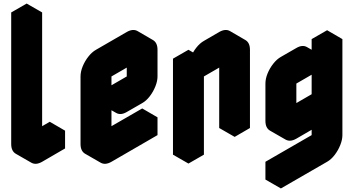

<svg xmlns="http://www.w3.org/2000/svg" viewBox="-20 -870 1990 1080"><path d="M217 -60 346 -135V-35L217 40Q182 60 156 45Q130 30 130 -10V-750L217 -800ZM217 -800 130 -750 43 -800 130 -850ZM346 -135 217 -60 130 -110 260 -185ZM130 -750V-10Q130 30 156 45L69 -5Q43 -20 43 -60V-800Z M607 -540 780 -640Q814 -660 840 -645Q866 -630 866 -590V-440Q866 -414 854 -384Q842 -354 822.5 -328.5Q803 -303 780 -290L693 -240Q659 -220 633 -235Q607 -250 607 -290V-60L866 -210V-110L607 40Q572 60 546 45Q520 30 520 -10V-390Q520 -417 532 -446.5Q544 -476 564 -501.5Q584 -527 607 -540ZM780 -540 607 -440V-290L780 -390ZM866 -210 607 -60 520 -110 780 -260ZM780 -540V-390L693 -440V-590ZM607 -290Q607 -250 633 -235L546 -285Q520 -300 520 -340ZM780 -390 607 -290 520 -340 693 -440ZM840 -645Q814 -660 780 -640L607 -540Q584 -527 564 -501.5Q544 -476 532 -446.5Q520 -417 520 -390V-10Q520 30 546 45L459 -5Q433 -20 433 -60V-440Q433 -467 445 -496.5Q457 -526 477 -551.5Q497 -577 520 -590L693 -690Q728 -710 754 -695Z M1040 -490 1127 -540V-440Q1127 -467 1139 -496.5Q1151 -526 1170.5 -551.5Q1190 -577 1213 -590L1300 -640Q1334 -660 1360 -645Q1386 -630 1386 -590V-150L1300 -100V-540L1127 -440V0L1040 50ZM1300 -540V-100L1213 -150V-590ZM1040 -490V50L953 0V-540ZM1360 -645Q1334 -660 1300 -640L1213 -590Q1190 -577 1170.5 -551.5Q1151 -526 1139 -496.5Q1127 -467 1127 -440L1040 -490Q1040 -517 1052 -546.5Q1064 -576 1084 -601.5Q1104 -627 1127 -640L1213 -690Q1248 -710 1274 -695ZM1127 -540 1040 -490 953 -540 1040 -590Z M1647 -90Q1612 -70 1586 -85Q1560 -100 1560 -140V-350Q1560 -377 1572 -406.5Q1584 -436 1604 -461.5Q1624 -487 1647 -500L1733 -550Q1768 -570 1794 -555Q1820 -540 1820 -500V-600L1906 -650V-110Q1906 -84 1894 -54Q1882 -24 1862.5 1.5Q1843 27 1820 40L1560 190V90L1820 -60V-290Q1820 -264 1808 -234Q1796 -204 1776 -178.5Q1756 -153 1733 -140ZM1647 -190 1820 -290V-500L1647 -400ZM1820 -290V-60L1733 -110V-340ZM1820 -60 1560 90 1473 40 1733 -110ZM1560 90V190L1473 140V40ZM1906 -650 1820 -600 1733 -650 1820 -700ZM1820 -600V-500L1733 -550V-650ZM1820 -500V-290L1733 -340V-550ZM1820 -290 1647 -190 1560 -240 1733 -340ZM1794 -555Q1768 -570 1733 -550L1647 -500Q1624 -487 1604 -461.5Q1584 -436 1572 -406.5Q1560 -377 1560 -350V-140Q1560 -100 1586 -85L1499 -135Q1473 -150 1473 -190V-400Q1473 -427 1485 -456.5Q1497 -486 1517 -511.5Q1537 -537 1560 -550L1647 -600Q1681 -620 1707 -605Z"/></svg>

Font: Nabla Normal
Style: Regular
Weight: 400
Designer: Arthur Reinders Folmer
Version: Version 1.000